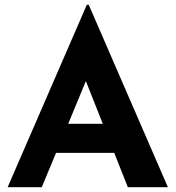

<svg xmlns="http://www.w3.org/2000/svg" viewBox="-20 -785 736 805"><path d="M12 0 344 -765H352L684 0H516L459 -144H215L155 0ZM266 -266H411L340 -445Z"/></svg>

Font: Synthetic
Style: Bold
Weight: 700
Designer: Santiago Orozco
Foundry: Typemade
Version: Version 2.000; ttfautohint (v1.8.4.7-5d5b)